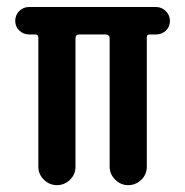

<svg xmlns="http://www.w3.org/2000/svg" viewBox="-20 -540 540 560"><path d="M64.5 -439.5Q48.8 -439.5 36.6 -450.7Q24.4 -461.9 24.4 -479Q24.4 -496.1 36.1 -507.8Q47.9 -519.5 64.5 -519.5H435.5Q451.2 -519.5 463.4 -507.8Q475.6 -496.1 475.6 -479Q475.6 -461.9 463.9 -450.7Q452.1 -439.5 435.5 -439.5H416Q408.2 -439.5 408.2 -430.7V-53.7Q408.2 -31.2 392.1 -15.6Q376 0 354 0Q332 0 315.9 -16.1Q299.8 -32.2 299.8 -53.7V-427.7Q299.8 -438.5 289.1 -439.5H210.9Q200.2 -439.5 200.2 -427.7V-53.7Q200.2 -31.2 184.1 -15.6Q168 0 146 0Q124 0 107.9 -16.1Q91.8 -32.2 91.8 -53.7V-430.7Q91.8 -438.5 84 -439.5Z"/></svg>

Font: Rounded-X Mgen+ 1mn medium
Style: Regular
Weight: 500
Designer: [Source Han Sans]
Ryoko NISHIZUKA  (kana & ideographs); Paul D. Hunt (Latin, Greek & Cyrillic); Wenlong ZHANG  (bopomofo
Version: Version 1.059.20150602